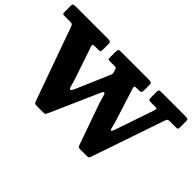

<svg xmlns="http://www.w3.org/2000/svg" viewBox="-115 -1115 1491 1491"><g transform="rotate(45 630.0 -370.0)"><path d="M476 -290.5Q470 -277.5 465.2 -270.5Q460.5 -263.5 453.5 -263.5Q447.5 -263.5 443 -275.5Q438.5 -287.5 434.8 -304.8Q431 -322 425.5 -337L331 -617Q326.5 -630.5 332.5 -633.5Q338.5 -636.5 354.5 -636.5H389Q405.5 -636.5 409.8 -641.2Q414 -646 414 -663V-722Q414 -742 407 -746Q400 -750 381.5 -750H25Q8.5 -750 2.5 -746.2Q-3.5 -742.5 -3.5 -725V-658.5Q-3.5 -643.5 0.5 -640Q4.5 -636.5 19 -636.5H74Q97.5 -636.5 102.8 -632.2Q108 -628 114 -611.5L328.5 -12Q334 3 339.8 6.5Q345.5 10 366.5 10H427.5Q448.5 10 452.2 5.2Q456 0.5 462 -13L639 -414Q647.5 -435 656 -435Q663 -435 668.8 -419Q674.5 -403 679.5 -382Q684.5 -361 690 -346L807.5 -14Q812.5 -0.5 816.2 4.8Q820 10 839 10H904Q921 10 926.5 7.5Q932 5 936.5 -7.5L1142.5 -610Q1147.5 -625 1152.8 -630.8Q1158 -636.5 1178.5 -636.5H1240Q1255 -636.5 1259.5 -639.8Q1264 -643 1264 -657.5V-727Q1264 -743.5 1257.2 -746.8Q1250.5 -750 1235.5 -750H967Q949 -750 944.8 -745.2Q940.5 -740.5 940.5 -722V-662Q940.5 -645.5 945.2 -641Q950 -636.5 966 -636.5H1008.5Q1033.5 -636.5 1033.8 -630.5Q1034 -624.5 1028.5 -608L919.5 -288.5Q914.5 -274.5 910.8 -268.5Q907 -262.5 903.5 -262.5Q898 -262.5 893.8 -275.8Q889.5 -289 885.8 -307.2Q882 -325.5 877 -340L790 -614.5Q786 -627.5 789.2 -632Q792.5 -636.5 811 -636.5H837.5Q854.5 -636.5 859 -643.2Q863.5 -650 863.5 -666V-730.5Q863.5 -744 853.2 -747Q843 -750 830.5 -750H522Q503.5 -750 499.5 -744.5Q495.5 -739 495.5 -720V-660Q495.5 -645.5 498.2 -641Q501 -636.5 515 -636.5H569Q579.5 -636.5 583.2 -634.2Q587 -632 589.5 -624L596.5 -603.5Q602 -587.5 599 -578.2Q596 -569 589.5 -554.5Z"/></g></svg>

Font: Besley ExtraBold
Style: Regular
Weight: 800
Designer: Owen Earl
Foundry: indestructible type*
Version: Version 2.001